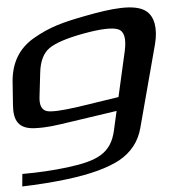

<svg xmlns="http://www.w3.org/2000/svg" viewBox="-73 -724 725 802"><g transform="rotate(-5 289.0 -323.5)"><path d="M182 -33C125 -26 63 -22 -7 -22L-12 30C50 28 113 24 178 16C276 4 349 -16 400 -43C452 -72 486 -114 501 -172L592 -513C609 -578 600 -629 568 -654C522 -690 423 -678 314 -657C214 -638 160 -623 92 -584C25 -546 -8 -486 -14 -410L-21 -312C-26 -246 -5 -211 61 -208C114 -206 144 -211 218 -222L408 -250L390 -170C369 -77 312 -49 182 -33ZM464 -497 421 -307 250 -281C180 -271 136 -269 117 -275C97 -282 89 -301 92 -333L104 -436C109 -484 126 -518 152 -536C179 -555 228 -571 299 -584C370 -597 420 -599 444 -589C469 -579 475 -548 464 -497Z"/></g></svg>

Font: Gamestation Warped
Style: Italic
Weight: 400
Designer: Jonas Hecksher
Foundry: Jonas Hecksher, Playtypeª, e-types AS
Version: Version 1.003